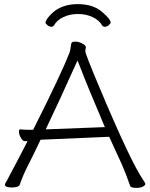

<svg xmlns="http://www.w3.org/2000/svg" viewBox="-20 -908 730 932"><path d="M243 -786Q238 -778 229 -778Q220 -778 210.5 -785.5Q201 -793 201 -798Q201 -814 236 -847Q283 -888 357 -888Q431 -888 474 -851.5Q517 -815 517 -799Q517 -793 507.5 -785.5Q498 -778 489 -778Q480 -778 475 -786Q461 -810 429.5 -825Q398 -840 358.5 -840Q319 -840 287.5 -825Q256 -810 243 -786ZM114 -223H99Q90 -223 81 -239.5Q72 -256 72 -268Q72 -280 78 -280H80Q98 -278 119 -278H141Q278 -551 317 -651Q321 -661 323 -679Q325 -697 328.5 -701.5Q332 -706 346 -706Q360 -706 377 -698Q394 -690 397 -680L394 -660Q394 -646 463 -483Q614 -123 676 -33Q685 -20 685.5 -16Q686 -12 682 -8Q670 4 642.5 4Q615 4 612 -5Q593 -61 571 -111L510 -244L184 -230H177Q160 -193 144 -161L114 -101Q94 -63 76 -12Q71 2 37.5 2Q4 2 4 -12Q4 -16 7.5 -21Q11 -26 15 -34Q19 -42 28.5 -60Q38 -78 57.5 -114.5Q77 -151 114 -223ZM317 -651ZM489 -291Q402 -495 361 -603L356 -614L351 -603Q268 -418 202 -280Z"/></svg>

Font: ToneOZ-Pinyin-WenKai-Light
Style: Light
Weight: 300
Designer: Fontworks Inc.
Foundry: ToneOZ
Version: Version 0.240331